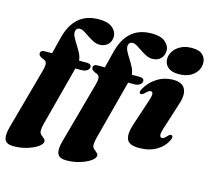

<svg xmlns="http://www.w3.org/2000/svg" viewBox="-152 -880 1369 1246"><g transform="rotate(15 532.5 -257.0)"><path d="M48.5 -413.5Q48.5 -435.5 78.5 -435.5H126L152 -538.5Q174.5 -633.5 227 -680.2Q279.5 -727 365.5 -727Q424.5 -727 454.8 -702Q485 -677 485 -644Q485 -610.5 464 -589.5Q443 -568.5 408.5 -568.5Q387 -568.5 366.2 -578.8Q345.5 -589 326.5 -602Q307.5 -615 290.8 -625.2Q274 -635.5 260 -635.5Q237.5 -635.5 232.5 -613Q229.5 -596 239.8 -575.2Q250 -554.5 265 -531.2Q280 -508 292.8 -483.5Q305.5 -459 307.5 -434.5H357Q390 -434.5 390 -413.5Q390 -399 375.5 -389Q361 -379 338 -379H297.5L192 22Q188 37.5 186.5 48.5Q185 59.5 185 67.5Q185 84.5 195.2 94.2Q205.5 104 216 111.8Q226.5 119.5 226.5 131Q226.5 148.5 199.5 167.5Q172.5 186.5 129.5 199.5Q86.5 212.5 38.5 212.5Q-8 212.5 -20 184.5Q-32 156.5 -15.5 98L97 -310.5Q108 -350 102.5 -365.2Q97 -380.5 75 -386Q58.5 -393.5 53.5 -399.8Q48.5 -406 48.5 -413.5ZM403 -413.5Q403 -435.5 433 -435.5H480.5L506.5 -538.5Q529 -633.5 581.5 -680.2Q634 -727 720 -727Q779 -727 809.2 -702Q839.5 -677 839.5 -644Q839.5 -610.5 818.5 -589.5Q797.5 -568.5 763 -568.5Q741.5 -568.5 720.8 -578.8Q700 -589 681 -602Q662 -615 645.2 -625.2Q628.5 -635.5 614.5 -635.5Q592 -635.5 587 -613Q584 -596 594.2 -575.2Q604.5 -554.5 619.5 -531.2Q634.5 -508 647.2 -483.5Q660 -459 662 -434.5H711.5Q744.5 -434.5 744.5 -413.5Q744.5 -399 730 -389Q715.5 -379 692.5 -379H652L546.5 22Q542.5 37.5 541 48.5Q539.5 59.5 539.5 67.5Q539.5 84.5 549.8 94.2Q560 104 570.5 111.8Q581 119.5 581 131Q581 148.5 554 167.5Q527 186.5 484 199.5Q441 212.5 393 212.5Q346.5 212.5 334.5 184.5Q322.5 156.5 339 98L451.5 -310.5Q462.5 -350 457 -365.2Q451.5 -380.5 429.5 -386Q413 -393.5 408 -399.8Q403 -406 403 -413.5ZM951.5 -517Q905.5 -517 881 -538.5Q856.5 -560 856.5 -592.5Q856.5 -620.5 873.2 -646Q890 -671.5 920.8 -687.5Q951.5 -703.5 993.5 -703.5Q1044.5 -703.5 1067.2 -681.5Q1090 -659.5 1090 -628Q1090 -581 1053.2 -549Q1016.5 -517 951.5 -517ZM951 -152.5Q939 -115.5 942.2 -102Q945.5 -88.5 956 -88.5Q970 -88.5 991 -113Q999.5 -121 1004.2 -122.5Q1009 -124 1014 -122Q1028 -116 1013.5 -87Q992.5 -43.5 945 -15.5Q897.5 12.5 828.5 12.5Q760.5 12.5 746.8 -23.2Q733 -59 754 -122.5L814.5 -305.5Q825 -337.5 822.5 -350.5Q820 -363.5 809.5 -363.5Q802 -363.5 793.5 -358Q785 -352.5 770.5 -337.5Q756.5 -326 747.5 -329.5Q734 -335.5 748 -361.5Q774.5 -410.5 823.2 -441.5Q872 -472.5 933 -472.5Q991 -472.5 1010.8 -435.8Q1030.5 -399 1007.5 -330Z"/></g></svg>

Font: Fraunces 72pt S000 Black
Style: Italic
Weight: 900
Italic angle: -16°
Version: Version 1.000; ttfautohint (v1.8.3)